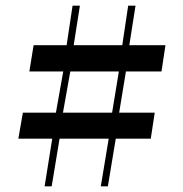

<svg xmlns="http://www.w3.org/2000/svg" viewBox="-20 -660 648 680"><path d="M191 -169C191 -169 365 -169 365 -169C365 -169 337 0 337 0C337 0 362 0 362 0C362 0 390 -169 390 -169C390 -169 514 -169 514 -169C514 -169 528 -261 528 -261C528 -261 402 -261 402 -261C402 -261 426 -407 426 -407C426 -407 552 -407 552 -407C552 -407 566 -500 566 -500C566 -500 438 -500 438 -500C438 -500 460 -640 460 -640C460 -640 434 -640 434 -640C434 -640 413 -500 413 -500C413 -500 241 -500 241 -500C241 -500 263 -640 263 -640C263 -640 237 -640 237 -640C237 -640 216 -500 216 -500C216 -500 99 -500 99 -500C99 -500 84 -407 84 -407C84 -407 204 -407 204 -407C204 -407 178 -261 178 -261C178 -261 61 -261 61 -261C61 -261 45 -169 45 -169C45 -169 165 -169 165 -169C165 -169 138 0 138 0C138 0 163 0 163 0C163 0 191 -169 191 -169ZM377 -261C377 -261 203 -261 203 -261C203 -261 229 -407 229 -407C229 -407 401 -407 401 -407C401 -407 377 -261 377 -261Z"/></svg>

Font: Abril Fatface Utterance
Style: Regular
Weight: 500
Designer: Veronika Burian, Jos Scaglione
Foundry: TypeTogether
Version: ""